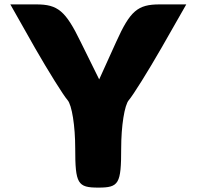

<svg xmlns="http://www.w3.org/2000/svg" viewBox="-20 -903 895 873"><path d="M139 -685C201 -577 268 -470 287 -448C307 -426 322 -329 322 -229C322 -67 333 -50 427 -50C521 -50 531 -67 531 -229C531 -329 546 -426 566 -448C585 -470 652 -577 714 -685L827 -883H706C606 -883 572 -854 508 -712L431 -542L347 -712C278 -854 243 -883 145 -883H27Z"/></svg>

Font: Hussar Skorodowane
Style: Bold
Weight: 700
Foundry: Cannot Into Space Fonts
Version: Version 0.892